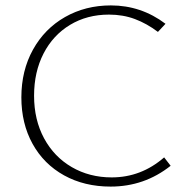

<svg xmlns="http://www.w3.org/2000/svg" viewBox="-20 -684 697 710"><path d="M59 -324Q59 -423 102 -500.5Q145 -578 220.5 -621Q296 -664 390 -664Q502 -664 592 -596L564 -566Q523 -597 479 -613.5Q435 -630 383 -630Q302 -630 239 -592Q176 -554 141 -486Q106 -418 106 -330Q106 -241 143 -172.5Q180 -104 245.5 -66Q311 -28 393 -28Q502 -28 587 -102L611 -71Q514 6 389 6Q292 6 217 -35.5Q142 -77 100.5 -152Q59 -227 59 -324Z"/></svg>

Font: Ysabeau Infant Light
Style: Regular
Weight: 300
Designer: Christian Thalmann (Catharsis Fonts)
Version: Version 0.003